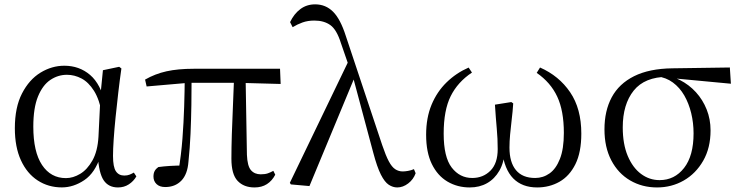

<svg xmlns="http://www.w3.org/2000/svg" viewBox="-20 -825 3315 860"><path d="M256.8 14.4Q196.7 14.4 148.8 -16.7Q100.9 -47.8 73.7 -107.2Q46.5 -166.5 46.5 -250.6Q46.5 -344.2 78.6 -406.4Q110.6 -468.5 161.3 -499.6Q212.1 -530.6 268.2 -530.6Q335.2 -530.6 383.5 -489.4Q431.8 -448.1 451.7 -358.5H459.3L437.5 -312.6Q425.5 -379.3 401.1 -418.1Q376.6 -456.9 345.2 -473.4Q313.8 -490 279.7 -490Q239.8 -490 205.5 -467Q171.2 -444 150.2 -392.9Q129.2 -341.7 129.2 -257.8Q129.2 -144.9 168.3 -86Q207.4 -27.2 275.4 -27.2Q307.3 -27.2 339 -46.2Q370.8 -65.2 394.1 -106.4Q417.3 -147.6 421.1 -212.9L430.4 -403.1L441 -510.5L513.8 -525.8L523.8 -518.4Q516.4 -466.9 509.8 -410.4Q503.2 -353.9 497.7 -299.8Q492.2 -245.7 489.2 -200.8Q486.2 -155.9 486.2 -126.6Q486.2 -76.9 499.2 -57.8Q512.2 -38.7 536.6 -38.7Q550.4 -38.7 560.2 -42.6Q570 -46.5 579.5 -52L590.8 -34.9Q578.5 -13.4 557.2 0.6Q535.9 14.6 508.4 14.6Q466 14.6 444.4 -17.4Q422.8 -49.4 418.1 -127.8L430.9 -128.2Q406.3 -50.9 357.8 -18.3Q309.4 14.4 256.8 14.4Z M720 12.8Q695.1 12.8 681.3 -0.4Q667.4 -13.7 667.4 -34.1Q667.4 -49.2 672.9 -59.2Q678.4 -69.2 689.1 -76.7Q713.6 -80.1 741.7 -81.8Q769.7 -83.5 803 -83.6L779.1 -56.8Q791.7 -131.3 797.2 -204.1Q802.7 -276.8 804.9 -346.5Q807.1 -416.2 807.6 -482H838.2Q838.2 -419.6 837.2 -354.8Q836.2 -290 833.4 -226Q830.6 -162 824.2 -101.6Q820 -44.2 792.2 -15.7Q764.4 12.8 720 12.8ZM636.8 -437.7 629.8 -468.5Q674.4 -494.2 725.7 -505.6Q777 -517 848.1 -517H1234.3L1237.1 -448.9L1049.6 -454H823.8ZM1120 14.6Q1072.2 14.6 1044.3 -14.8Q1016.5 -44.3 1016.5 -114.1Q1016.5 -163.3 1018.4 -222.9Q1020.4 -282.5 1023.3 -348.6Q1026.2 -414.7 1028.6 -482H1080L1086 -131.8Q1088 -81.3 1104 -62.8Q1120.1 -44.2 1147.9 -44.2Q1166.9 -44.2 1179.4 -48.5Q1191.9 -52.8 1204.3 -59.8L1212.9 -42.5Q1198.7 -15 1175.5 -0.2Q1152.4 14.6 1120 14.6Z M1282.7 1 1278.3 -6.2 1544.2 -558.1 1571.4 -486.1 1366.1 8.4ZM1759.2 14.6Q1739.9 14.6 1721.5 2.7Q1703.1 -9.3 1686.1 -42.8Q1669 -76.4 1651.9 -141L1560.2 -483.6L1557.4 -486.2L1507 -632.1Q1488.2 -692 1459.9 -712.4Q1431.5 -732.9 1388 -732.9Q1358.6 -732.9 1335 -724.4Q1311.5 -716 1290.8 -703.2L1279.3 -725.9Q1296.7 -762.8 1325.1 -784.1Q1353.4 -805.5 1391.6 -805.5Q1438.9 -805.5 1471.9 -772.5Q1504.8 -739.6 1528.9 -664.1L1692 -175Q1708 -127.8 1721.6 -102.3Q1735.2 -76.9 1750.4 -67Q1765.6 -57.1 1783.9 -57.1Q1793.5 -57.1 1807.6 -59.5Q1821.7 -61.9 1834.1 -67.4L1841.7 -49.1Q1832 -21.5 1808.5 -3.4Q1785 14.6 1759.2 14.6Z M2084.1 14.6Q2028.7 14.6 1984.2 -11.7Q1939.7 -38.1 1914.2 -90.4Q1888.7 -142.6 1888.7 -221.4Q1888.7 -297.1 1912.9 -355.6Q1937.2 -414.1 1980.3 -456.1Q2023.4 -498.1 2079.1 -522.4L2094 -500Q2030.1 -457.5 1998.7 -394.3Q1967.3 -331.2 1967.3 -226.6Q1967.3 -121.3 2003.3 -74.5Q2039.3 -27.8 2095.2 -27.8Q2143.9 -27.8 2176.6 -60.4Q2209.3 -93 2209.3 -157.3Q2209.3 -203.8 2205.1 -249Q2200.9 -294.1 2196.9 -356.2L2270.2 -367.9L2278.8 -361.9Q2276.4 -324.8 2272 -289.5Q2267.7 -254.2 2264.9 -222.8Q2262 -191.4 2262 -164.1Q2262 -97.7 2291.2 -62.8Q2320.3 -27.8 2377.1 -27.8Q2412.5 -27.8 2441.4 -48.2Q2470.3 -68.5 2487.9 -113.1Q2505.6 -157.6 2505.6 -229.5Q2505.6 -328.9 2475.9 -392.3Q2446.3 -455.6 2384 -498.6L2398.9 -522.6Q2483.7 -485.3 2533.7 -411.9Q2583.8 -338.4 2583.8 -226.7Q2583.8 -142.9 2557.4 -89.7Q2531 -36.5 2486 -10.9Q2441.1 14.6 2386 14.6Q2318.7 14.6 2278.8 -25.9Q2239 -66.5 2228.7 -149.5H2241Q2237.9 -97.3 2216.7 -60.4Q2195.5 -23.6 2161.6 -4.5Q2127.8 14.6 2084.1 14.6Z M2923 14.6Q2856.2 14.6 2802.5 -16.8Q2748.8 -48.2 2718.1 -106.9Q2687.5 -165.5 2687.5 -245.6Q2687.5 -328.5 2720 -389.2Q2752.6 -450 2820.2 -483.8Q2887.9 -517.6 2991.8 -519L3249.1 -522.7L3253.8 -450L2987.1 -475.1L2970.2 -481Q2867.5 -480.5 2818.4 -419.1Q2769.4 -357.7 2769.4 -254.5Q2769.4 -179.9 2791.6 -126.9Q2813.9 -73.9 2851.2 -46.1Q2888.6 -18.2 2934.4 -18.2Q3001.4 -18.2 3044 -72.6Q3086.6 -127 3086.6 -227.7Q3086.6 -274.5 3076 -318.2Q3065.4 -361.8 3045.1 -397.3Q3024.7 -432.7 2994 -455.4Q2963.4 -478.1 2922.6 -483L2936 -492Q2983.9 -487.6 3025.2 -466.6Q3066.5 -445.6 3097.2 -411.9Q3127.9 -378.2 3145.3 -334.6Q3162.7 -291.1 3162.7 -240.9Q3162.7 -162.3 3129.7 -104.9Q3096.8 -47.5 3042.5 -16.4Q2988.2 14.6 2923 14.6Z"/></svg>

Font: Noto Serif TC
Style: Regular
Weight: 200
Designer: Ryoko NISHIZUKA 西塚涼子 (kana & ideographs); Frank Grießhammer (Latin, Greek & Cyrillic); Wenlong ZHANG 张文龙 (bopomofo); San
Foundry: Adobe
Version: Version 2.001;hotconv 1.1.0;makeotfexe 2.6.0